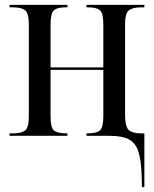

<svg xmlns="http://www.w3.org/2000/svg" viewBox="-20 -556 629 786"><path d="M560 165Q558 100 546.5 64.5Q535 29 507.5 14.5Q480 0 428 0H334V-10H340Q375 -10 389 -22Q403 -34 403 -80V-270H187V-80Q187 -33 201.5 -21.5Q216 -10 251 -10H256V0H19V-10H32Q67 -10 82.5 -21.5Q98 -33 98 -80V-456Q98 -502 82.5 -514Q67 -526 32 -526H19V-536H256V-526H249Q215 -526 201 -514Q187 -502 187 -456V-280H403V-456Q403 -502 389 -514Q375 -526 340 -526H334V-536H571V-526H559Q524 -526 508 -514Q492 -502 492 -456V-87Q492 -36 508 -23Q524 -10 557 -10H571V210H561Z"/></svg>

Font: Noto Serif Display Condensed
Style: Regular
Weight: 400
Width: 3
Designer: Monotype Design Team
Foundry: Monotype Imaging Inc.
Version: Version 2.009